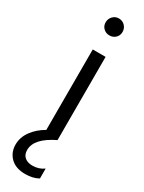

<svg xmlns="http://www.w3.org/2000/svg" viewBox="-277 -750 765 1023"><g transform="rotate(30 105.5 -238.0)"><path d="M154 -706.5Q169 -691 169 -669Q169 -647 154 -632.5Q139 -618 117 -618Q95 -618 80 -632.5Q65 -647 65 -669Q65 -691 80 -706.5Q95 -722 117 -722Q139 -722 154 -706.5ZM178 227Q145 246 98 246Q39 246 7 214.5Q-25 183 -25 135Q-25 90 3.5 51Q32 12 78 -14V-509H157V3Q43 58 43 129Q43 158 61 173Q79 188 108 188Q148 188 178 166Z"/></g></svg>

Font: Hind Siliguri Fixed
Style: Regular
Weight: 400
Designer: Jyotish Sonowal
Foundry: Indian Type Foundry
Version: Version 1.001;October 28, 2021;FontCreator 12.0.0.2565 64-bi